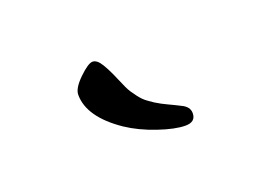

<svg xmlns="http://www.w3.org/2000/svg" viewBox="-40 -643 425 307"><g transform="rotate(-20 172.0 -489.5)"><path d="M230 -453 240 -448Q253 -442 253 -431Q253 -416 235.5 -416Q218 -416 190 -425.5Q162 -435 141 -449Q91 -483 91 -521Q91 -532 107 -547.5Q123 -563 130.5 -563Q138 -563 145 -551.5Q152 -540 159.5 -522Q167 -504 171 -498Q175 -492 178.5 -487.5Q182 -483 185 -480Q188 -477 193 -473.5Q198 -470 201 -468Q204 -466 210.5 -462.5Q217 -459 219.5 -458Q222 -457 230 -453Z"/></g></svg>

Font: Cookie
Style: Regular
Weight: 400
Designer: Ania Kruk
Foundry: Ania Kruk
Version: Version 1.004